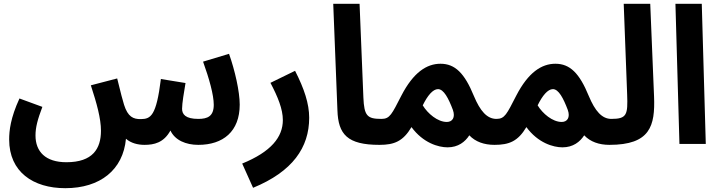

<svg xmlns="http://www.w3.org/2000/svg" viewBox="-20 -754 3773 1006"><path d="M322 232C505 232 625 136 640 -27C666 -4 702 5 737 5C787 5 838 -6 873 -70C897 -19 954 5 1019 5C1149 5 1236 -65 1236 -206C1236 -274 1211 -385 1180 -472L1044 -431C1076 -342 1100 -257 1100 -205C1100 -145 1068 -131 1019 -131C952 -131 934 -155 934 -184C934 -213 944 -271 952 -319L823 -340C799 -145 769 -131 719 -130C678 -129 650 -142 630 -205C623 -226 613 -266 594 -343L456 -307C487 -212 509 -133 509 -69C509 25 466 96 328 96C218 96 166 40 166 -44C166 -87 177 -128 202 -194L82 -238C35 -136 28 -69 28 -23C28 147 154 232 322 232Z M1306 230C1513 145 1600 19 1600 -137C1600 -211 1574 -289 1526 -383L1397 -320C1436 -246 1462 -182 1462 -125C1462 -36 1401 41 1249 103Z M1968 5C2018 5 2046 -24 2046 -65C2046 -103 2025 -131 1978 -131C1904 -131 1888 -147 1884 -243L1864 -734H1726L1748 -176C1752 -50 1800 5 1968 5Z M1969 5C2046 5 2092 -14 2136 -88C2197 -5 2277 18 2325 18C2381 18 2417 -11 2439 -45C2471 -11 2517 5 2571 5C2620 5 2648 -24 2648 -65C2648 -102 2628 -131 2581 -131C2532 -131 2496 -172 2463 -251C2414 -371 2364 -420 2288 -420C2216 -420 2146 -375 2083 -253C2033 -156 2023 -131 1979 -131ZM2195 -202C2220 -253 2248 -287 2275 -287C2305 -287 2330 -239 2353 -178C2367 -138 2350 -115 2321 -115C2273 -115 2221 -159 2195 -202Z M2571 5C2648 5 2694 -14 2738 -88C2799 -5 2879 18 2927 18C2983 18 3019 -11 3041 -45C3073 -11 3119 5 3173 5C3222 5 3250 -24 3250 -65C3250 -102 3230 -131 3183 -131C3134 -131 3098 -172 3065 -251C3016 -371 2966 -420 2890 -420C2818 -420 2748 -375 2685 -253C2635 -156 2625 -131 2581 -131ZM2797 -202C2822 -253 2850 -287 2877 -287C2907 -287 2932 -239 2955 -178C2969 -138 2952 -115 2923 -115C2875 -115 2823 -159 2797 -202Z M3173 5C3387 5 3413 -94 3407 -248L3387 -734H3248L3266 -259C3270 -153 3265 -131 3183 -131Z M3540 0H3678L3657 -734H3519Z"/></svg>

Font: Noto Sans Arabic UI SmCn
Style: Bold
Weight: 700
Width: 4
Designer: Monotype Design Team, Nadine Chahine and Nizar Qandah
Foundry: Monotype Imaging Inc.
Version: Version 2.010